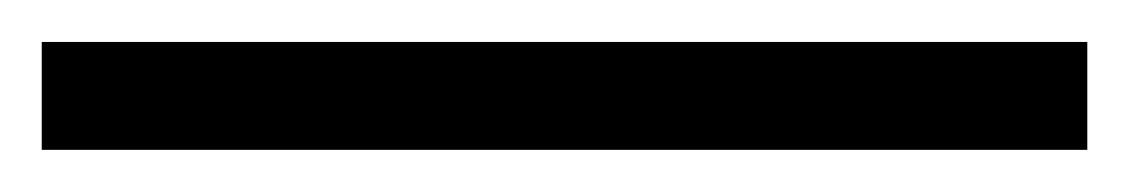

<svg xmlns="http://www.w3.org/2000/svg" viewBox="-20 -814 541 92"><path d="M0 -742.2V-793.9H501V-742.2Z"/></svg>

Font: Gothic A1 Light
Style: Regular
Weight: 300
Version: Version 2.50